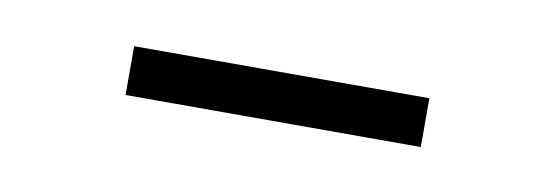

<svg xmlns="http://www.w3.org/2000/svg" viewBox="-24 -720 447 155"><g transform="rotate(10 200.0 -642.0)"><path d="M79 -622V-662H321V-622Z"/></g></svg>

Font: Source Serif 4 18pt Light
Style: Regular
Weight: 300
Designer: Frank Grießhammer
Foundry: Adobe Systems Incorporated
Version: Version 4.004;hotconv 1.0.116;makeotfexe 2.5.65601